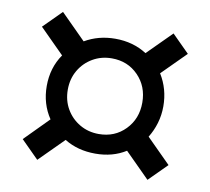

<svg xmlns="http://www.w3.org/2000/svg" viewBox="-64 -706 728 665"><g transform="rotate(10 300.0 -374.0)"><path d="M495 -113 408 -200Q362 -171 301 -171Q239 -171 192 -200L107 -115L45 -177L128 -261Q95 -310 95 -373Q95 -437 129 -486L43 -572L106 -635L194 -547Q242 -575 301 -575Q364 -575 412 -544L496 -628L557 -567L474 -484Q505 -434 505 -373Q505 -342 496.5 -313.5Q488 -285 473 -261L558 -176ZM301 -240Q357 -240 394 -278Q431 -316 431 -373Q431 -430 394 -468Q357 -506 301 -506Q264 -506 234 -488.5Q204 -471 186.5 -441Q169 -411 169 -373Q169 -335 186.5 -305Q204 -275 234 -257.5Q264 -240 301 -240Z"/></g></svg>

Font: NKDuy Mono
Style: Regular
Weight: 400
Monospace: yes
Designer: NKDuy
Foundry: NKDuy
Version: Version 2.251; ttfautohint (v1.8.4.7-5d5b)